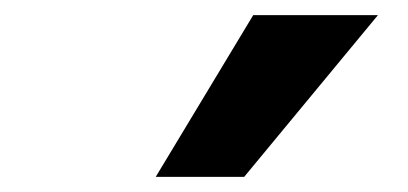

<svg xmlns="http://www.w3.org/2000/svg" viewBox="-20 -795 540 254"><path d="M186 -561 315 -775H480L303 -561Z"/></svg>

Font: Nunito Sans 7pt Expanded
Style: Bold
Weight: 700
Width: 7
Designer: Vernon Adams
Foundry: Vernon Adams
Version: Version 3.101;gftools[0.9.27]